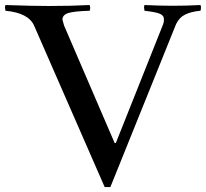

<svg xmlns="http://www.w3.org/2000/svg" viewBox="-20 -738 828 772"><path d="M2 -717.8Q112.3 -713.9 175.8 -713.9Q268.1 -713.9 340.8 -717.8Q342.8 -710 342.8 -707Q342.8 -701.7 340.8 -694.8Q276.4 -692.9 253.7 -685.3Q231 -677.7 231 -659.2Q231 -658.7 237.8 -634.8L440.9 -163.1H445.8L636.2 -641.1Q639.2 -648.4 639.2 -660.2Q639.2 -676.3 621.6 -683.1Q604 -689.9 561 -694.8Q559.1 -705.6 559.1 -708Q559.1 -711.9 561 -717.8Q624 -714.8 674.8 -714.8Q730.5 -714.8 786.1 -717.8Q788.1 -711.9 788.1 -708Q788.1 -700.2 786.1 -694.8Q749.5 -691.4 725.3 -679.9Q701.2 -668.5 688 -641.1L423.8 14.2H400.9L117.2 -634.8Q94.7 -686 2 -694.8Q0 -703.6 0 -707Q0 -711.9 2 -717.8Z"/></svg>

Font: Jacques Francois
Style: Regular
Weight: 400
Designer: Manvel Shmavonyan, Alexei Vanyashin
Foundry: Cyreal (www.cyreal.org)
Version: Version 1.003